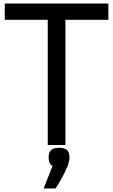

<svg xmlns="http://www.w3.org/2000/svg" viewBox="-20 -820 640 1086"><path d="M250 0V-800H350V0ZM7 -708V-800H593V-708ZM227 246 277 119Q255 107 255 71Q255 42 269 29Q283 16 314 16Q346 16 359.5 29Q373 42 373 71Q373 93 360.5 123.5Q348 154 330 186.5Q312 219 294 246Z"/></svg>

Font: Victor Mono
Style: Bold
Weight: 700
Monospace: yes
Designer: Rune Bjørnerås
Version: Version 1.561;gftools[0.9.30]